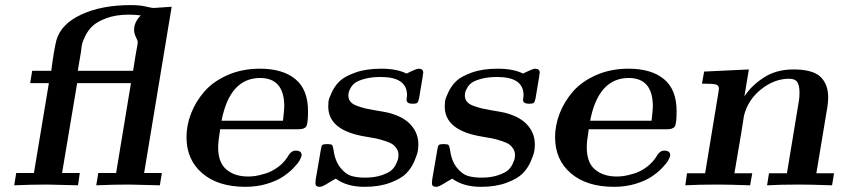

<svg xmlns="http://www.w3.org/2000/svg" viewBox="-20 -720 3275 746"><path d="M35.2 0 43 -47.9H111.8L169.9 -397H97.2L105 -444.8H179.2Q189 -522.9 199.2 -564Q217.3 -627 296.1 -663.6Q375 -700.2 487.8 -700.2Q522.9 -700.2 546.4 -694.6Q569.8 -689 577.1 -689Q583 -689 647 -693.8L540 -47.9H608.9L601.1 0Q493.2 -2.9 481.9 -2.9Q418 -2.9 354 0L361.8 -47.9H431.2L488.8 -397H279.8L221.2 -47.9H290L283.2 0Q175.3 -2.9 164.1 -2.9Q100.1 -2.9 35.2 0ZM282.2 -444.8H497.1Q502 -478 506.6 -504.4Q511.2 -530.8 513.2 -541.3Q515.1 -551.8 515.1 -556.9Q515.1 -562 508.1 -575.9Q501 -589.8 501 -604Q501 -633.8 526.9 -660.2Q503.9 -663.1 480 -663.1Q431.2 -663.1 394.5 -649.7Q357.9 -636.2 339.8 -619.1Q321.8 -602.1 310.8 -579.1Q299.8 -556.2 297.9 -544.2Q295.9 -532.2 294.9 -522V-520Q293 -507.8 288.6 -482.9Q284.2 -458 282.2 -444.8Z M704.6 -187Q704.6 -233.9 722.7 -280Q740.7 -326.2 774.7 -365Q808.6 -403.8 864.7 -428.5Q920.9 -453.1 989.7 -453.1Q1078.6 -453.1 1127.7 -412.6Q1176.8 -372.1 1176.8 -288.1Q1176.8 -239.3 1169.7 -228.5Q1162.6 -217.8 1139.6 -217.8H835.4Q827.6 -169.9 827.6 -147.9Q827.6 -89.8 857.9 -63Q890.1 -34.2 943.8 -34.2Q957 -34.2 971.4 -36.1Q985.8 -38.1 1011.2 -45.7Q1036.6 -53.2 1061.8 -72Q1086.9 -90.8 1103.5 -120.1Q1114.7 -135.3 1128.9 -134.8Q1151.9 -134.8 1151.9 -117.2Q1151.9 -111.3 1144.8 -98.1Q1137.7 -85 1120.1 -66.9Q1102.5 -48.8 1078.6 -33Q1054.7 -17.1 1016.6 -5.6Q978.5 5.9 933.6 5.9Q827.6 5.9 766.1 -46.6Q704.6 -99.1 704.6 -187ZM840.8 -251H1079.6Q1084.5 -295.9 1084.5 -306.2Q1084.5 -417 990.7 -417Q873 -417 840.8 -251Z M1205.6 -7.8 1206.5 -22 1226.6 -138.2Q1228.5 -153.3 1232.4 -156.7Q1236.3 -160.2 1251.5 -160.2Q1266.6 -160.2 1270 -156.5Q1273.4 -152.8 1275.4 -140.1Q1281.2 -95.2 1302 -69.1Q1322.8 -43 1345.2 -36.4Q1367.7 -29.8 1398.4 -29.8Q1434.6 -29.8 1461.7 -38.8Q1488.8 -47.9 1500.7 -58.3Q1512.7 -68.8 1519.5 -84Q1526.4 -99.1 1527.3 -105.5Q1528.3 -111.8 1528.3 -117.2Q1528.3 -131.3 1521.5 -142.1Q1514.6 -152.8 1505.1 -159.4Q1495.6 -166 1475.1 -172.6Q1454.6 -179.2 1440.7 -182.1Q1426.8 -185.1 1396.5 -189.9Q1255.4 -213.9 1255.4 -306.2Q1255.4 -314.9 1256.3 -325.4Q1257.3 -335.9 1269 -361.1Q1280.8 -386.2 1299.6 -404.5Q1318.4 -422.9 1360.4 -438Q1402.3 -453.1 1460.4 -453.1Q1522.5 -453.1 1559.6 -434.1Q1597.7 -453.1 1606.4 -453.1Q1624.5 -453.1 1624.5 -437Q1624.5 -436 1624 -434.6Q1623.5 -433.1 1623 -429.9Q1622.6 -426.8 1622.6 -423.8L1608.4 -338.9Q1605.5 -323.7 1601.1 -320.3Q1596.7 -316.9 1583.5 -316.9Q1559.6 -316.9 1559.6 -332Q1559.6 -333 1560.5 -340.1Q1561.5 -347.2 1561.5 -350.1Q1561.5 -420.9 1459.5 -420.9Q1424.3 -420.9 1398.4 -414.1Q1372.6 -407.2 1360.6 -398.7Q1348.6 -390.1 1342 -377.7Q1335.4 -365.2 1334.5 -359.6Q1333.5 -354 1333.5 -349.1Q1333.5 -335 1341.6 -325Q1349.6 -314.9 1368.2 -308.3Q1386.7 -301.8 1399.2 -298.8Q1411.6 -295.9 1439.5 -291Q1475.6 -285.2 1491 -281.5Q1506.3 -277.8 1525.9 -269.5Q1545.4 -261.2 1562.5 -248Q1605.5 -211.9 1605.5 -159.2Q1605.5 -147.9 1603.5 -134.5Q1601.6 -121.1 1590.1 -94Q1578.6 -66.9 1558.6 -46.4Q1538.6 -25.9 1496.1 -10Q1453.6 5.9 1396.5 5.9Q1327.6 5.9 1284.7 -25.9Q1281.7 -23.9 1270 -17.6Q1258.3 -11.2 1255.4 -8.8Q1232.4 5.9 1223.1 5.9Q1223.1 5.9 1222.7 5.9Q1222.2 5.9 1221.7 5.9Q1205.6 5.9 1205.6 -7.8Z M1658.2 -7.8 1659.2 -22 1679.2 -138.2Q1681.2 -153.3 1685.1 -156.7Q1689 -160.2 1704.1 -160.2Q1719.2 -160.2 1722.7 -156.5Q1726.1 -152.8 1728 -140.1Q1733.9 -95.2 1754.6 -69.1Q1775.4 -43 1797.9 -36.4Q1820.3 -29.8 1851.1 -29.8Q1887.2 -29.8 1914.3 -38.8Q1941.4 -47.9 1953.4 -58.3Q1965.3 -68.8 1972.2 -84Q1979 -99.1 1980 -105.5Q1981 -111.8 1981 -117.2Q1981 -131.3 1974.1 -142.1Q1967.3 -152.8 1957.8 -159.4Q1948.2 -166 1927.7 -172.6Q1907.2 -179.2 1893.3 -182.1Q1879.4 -185.1 1849.1 -189.9Q1708 -213.9 1708 -306.2Q1708 -314.9 1709 -325.4Q1710 -335.9 1721.7 -361.1Q1733.4 -386.2 1752.2 -404.5Q1771 -422.9 1813 -438Q1855 -453.1 1913.1 -453.1Q1975.1 -453.1 2012.2 -434.1Q2050.3 -453.1 2059.1 -453.1Q2077.1 -453.1 2077.1 -437Q2077.1 -436 2076.7 -434.6Q2076.2 -433.1 2075.7 -429.9Q2075.2 -426.8 2075.2 -423.8L2061 -338.9Q2058.1 -323.7 2053.7 -320.3Q2049.3 -316.9 2036.1 -316.9Q2012.2 -316.9 2012.2 -332Q2012.2 -333 2013.2 -340.1Q2014.2 -347.2 2014.2 -350.1Q2014.2 -420.9 1912.1 -420.9Q1877 -420.9 1851.1 -414.1Q1825.2 -407.2 1813.2 -398.7Q1801.3 -390.1 1794.7 -377.7Q1788.1 -365.2 1787.1 -359.6Q1786.1 -354 1786.1 -349.1Q1786.1 -335 1794.2 -325Q1802.2 -314.9 1820.8 -308.3Q1839.4 -301.8 1851.8 -298.8Q1864.3 -295.9 1892.1 -291Q1928.2 -285.2 1943.6 -281.5Q1959 -277.8 1978.5 -269.5Q1998 -261.2 2015.1 -248Q2058.1 -211.9 2058.1 -159.2Q2058.1 -147.9 2056.2 -134.5Q2054.2 -121.1 2042.7 -94Q2031.2 -66.9 2011.2 -46.4Q1991.2 -25.9 1948.7 -10Q1906.2 5.9 1849.1 5.9Q1780.3 5.9 1737.3 -25.9Q1734.4 -23.9 1722.7 -17.6Q1710.9 -11.2 1708 -8.8Q1685.1 5.9 1675.8 5.9Q1675.8 5.9 1675.3 5.9Q1674.8 5.9 1674.3 5.9Q1658.2 5.9 1658.2 -7.8Z M2136.7 -187Q2136.7 -233.9 2154.8 -280Q2172.9 -326.2 2206.8 -365Q2240.7 -403.8 2296.9 -428.5Q2353 -453.1 2421.9 -453.1Q2510.7 -453.1 2559.8 -412.6Q2608.9 -372.1 2608.9 -288.1Q2608.9 -239.3 2601.8 -228.5Q2594.7 -217.8 2571.8 -217.8H2267.6Q2259.8 -169.9 2259.8 -147.9Q2259.8 -89.8 2290 -63Q2322.3 -34.2 2376 -34.2Q2389.2 -34.2 2403.6 -36.1Q2418 -38.1 2443.4 -45.7Q2468.8 -53.2 2493.9 -72Q2519 -90.8 2535.6 -120.1Q2546.9 -135.3 2561 -134.8Q2584 -134.8 2584 -117.2Q2584 -111.3 2576.9 -98.1Q2569.8 -85 2552.2 -66.9Q2534.7 -48.8 2510.7 -33Q2486.8 -17.1 2448.7 -5.6Q2410.6 5.9 2365.7 5.9Q2259.8 5.9 2198.2 -46.6Q2136.7 -99.1 2136.7 -187ZM2272.9 -251H2511.7Q2516.6 -295.9 2516.6 -306.2Q2516.6 -417 2422.9 -417Q2305.2 -417 2272.9 -251Z M2642.6 0 2649.4 -46.9H2719.7L2771.5 -361.8Q2773.4 -371.6 2773.4 -375Q2773.4 -389.2 2760 -392.1Q2746.6 -395 2707.5 -395L2715.8 -441.9L2889.6 -450.2L2872.6 -347.2H2873.5Q2900.4 -388.2 2948.5 -419.2Q2996.6 -450.2 3062.5 -450.2Q3137.7 -450.2 3167.7 -421.6Q3197.8 -393.1 3197.8 -341.8Q3197.8 -322.8 3194.8 -305.2L3151.9 -46.9H3220.7L3212.9 0Q3128.9 -2.9 3086.4 -2.9Q3009.3 -2.9 2960.4 0L2967.8 -46.9H3037.6L3084.5 -331.1Q3086.4 -343.3 3086.4 -360.8Q3086.4 -386.7 3078.1 -400.4Q3069.8 -414.1 3045.9 -414.1Q2988.8 -414.1 2937.3 -373Q2885.7 -332 2870.6 -270Q2867.7 -245.1 2833.5 -46.9H2902.8L2894.5 0Q2810.5 -2.9 2768.6 -2.9Q2691.4 -2.9 2642.6 0Z"/></svg>

Font: CMU Serif Extra
Style: BoldSlanted
Weight: 700
Italic angle: -9.46001°
Version: Version 0.7.0